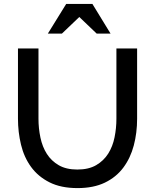

<svg xmlns="http://www.w3.org/2000/svg" viewBox="-20 -958 793 983"><path d="M377 5Q292 5 233.5 -24.5Q175 -54 139 -103.5Q103 -153 87.5 -217.5Q72 -282 72 -350V-710H177V-350Q177 -301 187 -253.5Q197 -206 220 -170Q243 -134 281 -112Q319 -90 376 -90Q434 -90 472.5 -112.5Q511 -135 534 -171.5Q557 -208 566.5 -255Q576 -302 576 -350V-710H682V-350Q682 -278 665 -213.5Q648 -149 611.5 -100Q575 -51 517 -23Q459 5 377 5ZM319 -938H453L546 -786H475L386 -871L297 -786H225Z"/></svg>

Font: Rising Sun Medium
Style: Regular
Weight: 500
Designer: Matt McInerney, Pablo Impallari, Rodrigo Fuenzalida (Raleway font), Stephen Hutchings (Greek), Cristiano Sobral (main ch
Foundry: The Rising Sun Project Authors
Version: Version 4.327; ttfautohint (v1.8.4.7-5d5b-dirty)